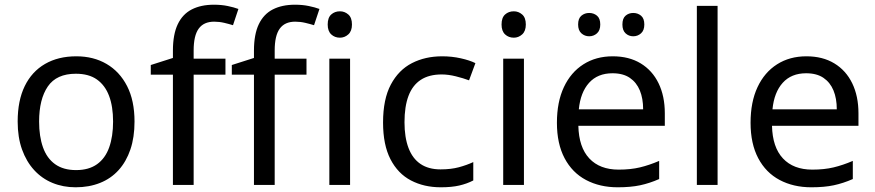

<svg xmlns="http://www.w3.org/2000/svg" viewBox="-20 -785 3715 815"><path d="M551 -269Q551 -202 533.5 -150.5Q516 -99 483.5 -63Q451 -27 404.5 -8.5Q358 10 301 10Q248 10 203 -8.5Q158 -27 125 -63Q92 -99 73.5 -150.5Q55 -202 55 -269Q55 -358 85 -419.5Q115 -481 171 -513.5Q227 -546 304 -546Q377 -546 432.5 -513.5Q488 -481 519.5 -419.5Q551 -358 551 -269ZM146 -269Q146 -206 162.5 -159.5Q179 -113 214 -88Q249 -63 303 -63Q357 -63 392 -88Q427 -113 443.5 -159.5Q460 -206 460 -269Q460 -333 443 -378Q426 -423 391.5 -447.5Q357 -472 302 -472Q220 -472 183 -418Q146 -364 146 -269Z M937 -468H802V0H714V-468H620V-509L714 -539V-570Q714 -639 734.5 -682Q755 -725 794 -745Q833 -765 888 -765Q920 -765 946.5 -759.5Q973 -754 992 -747L969 -678Q953 -683 932 -688Q911 -693 889 -693Q845 -693 823.5 -663.5Q802 -634 802 -571V-536H937Z M1281 -468H1146V0H1058V-468H964V-509L1058 -539V-570Q1058 -639 1078.5 -682Q1099 -725 1138 -745Q1177 -765 1232 -765Q1264 -765 1290.5 -759.5Q1317 -754 1336 -747L1313 -678Q1297 -683 1276 -688Q1255 -693 1233 -693Q1189 -693 1167.5 -663.5Q1146 -634 1146 -571V-536H1281Z M1466 -536V0H1378V-536ZM1423 -737Q1443 -737 1458.5 -723.5Q1474 -710 1474 -681Q1474 -653 1458.5 -639Q1443 -625 1423 -625Q1401 -625 1386 -639Q1371 -653 1371 -681Q1371 -710 1386 -723.5Q1401 -737 1423 -737Z M1851 10Q1780 10 1724.5 -19Q1669 -48 1637.5 -109Q1606 -170 1606 -265Q1606 -364 1639 -426Q1672 -488 1728.5 -517Q1785 -546 1857 -546Q1898 -546 1936 -537.5Q1974 -529 1998 -517L1971 -444Q1947 -453 1915 -461Q1883 -469 1855 -469Q1801 -469 1766 -446Q1731 -423 1714 -378Q1697 -333 1697 -266Q1697 -202 1714 -157Q1731 -112 1765 -89Q1799 -66 1850 -66Q1894 -66 1927.5 -75Q1961 -84 1989 -97V-19Q1962 -5 1929.5 2.5Q1897 10 1851 10Z M2204 -536V0H2116V-536ZM2161 -737Q2181 -737 2196.5 -723.5Q2212 -710 2212 -681Q2212 -653 2196.5 -639Q2181 -625 2161 -625Q2139 -625 2124 -639Q2109 -653 2109 -681Q2109 -710 2124 -723.5Q2139 -737 2161 -737Z M2581 -546Q2650 -546 2699.5 -516Q2749 -486 2775.5 -431.5Q2802 -377 2802 -304V-251H2435Q2437 -160 2481.5 -112.5Q2526 -65 2606 -65Q2657 -65 2696.5 -74.5Q2736 -84 2778 -102V-25Q2737 -7 2697 1.5Q2657 10 2602 10Q2526 10 2467.5 -21Q2409 -52 2376.5 -113.5Q2344 -175 2344 -264Q2344 -352 2373.5 -415Q2403 -478 2456.5 -512Q2510 -546 2581 -546ZM2580 -474Q2517 -474 2480.5 -433.5Q2444 -393 2437 -321H2710Q2710 -367 2696 -401Q2682 -435 2653.5 -454.5Q2625 -474 2580 -474ZM2434 -681Q2434 -707 2448 -718.5Q2462 -730 2481 -730Q2500 -730 2514 -718.5Q2528 -707 2528 -681Q2528 -656 2514 -643.5Q2500 -631 2481 -631Q2462 -631 2448 -643.5Q2434 -656 2434 -681ZM2622 -681Q2622 -707 2635.5 -718.5Q2649 -730 2668 -730Q2687 -730 2701 -718.5Q2715 -707 2715 -681Q2715 -656 2701 -643.5Q2687 -631 2668 -631Q2649 -631 2635.5 -643.5Q2622 -656 2622 -681Z M3026 0H2938V-760H3026Z M3403 -546Q3472 -546 3521.5 -516Q3571 -486 3597.5 -431.5Q3624 -377 3624 -304V-251H3257Q3259 -160 3303.5 -112.5Q3348 -65 3428 -65Q3479 -65 3518.5 -74.5Q3558 -84 3600 -102V-25Q3559 -7 3519 1.5Q3479 10 3424 10Q3348 10 3289.5 -21Q3231 -52 3198.5 -113.5Q3166 -175 3166 -264Q3166 -352 3195.5 -415Q3225 -478 3278.5 -512Q3332 -546 3403 -546ZM3402 -474Q3339 -474 3302.5 -433.5Q3266 -393 3259 -321H3532Q3532 -367 3518 -401Q3504 -435 3475.5 -454.5Q3447 -474 3402 -474Z"/></svg>

Font: Noto Sans Sinhala
Style: Regular
Weight: 400
Designer: Jelle Bosma - Monotype Design Team
Foundry: Monotype Imaging Inc.
Version: Version 2.006